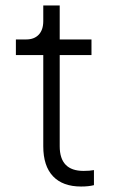

<svg xmlns="http://www.w3.org/2000/svg" viewBox="-20 -675 424 701"><path d="M138 -141V-474H38V-531H76Q105 -531 121.5 -548.5Q138 -566 138 -598V-655H198V-531H314V-474H198V-141Q198 -51 285 -51Q308 -51 323 -54V1Q304 6 276 6Q209 6 173.5 -31.5Q138 -69 138 -141Z"/></svg>

Font: Eudoxus Sans Light
Style: Regular
Weight: 300
Designer: Stijn de Vries
Foundry: tokotype
Version: Version 2.005